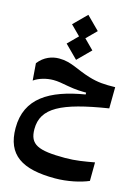

<svg xmlns="http://www.w3.org/2000/svg" viewBox="-154 -835 893 1239"><g transform="rotate(15 293.0 -215.5)"><path d="M340.8 321.8C423.3 321.8 509.8 302.7 563.5 279.3L564.5 155.3C500 167 439.9 177.7 370.1 177.7C188 177.7 130.9 151.4 130.9 48.3C130.9 -93.3 253.9 -156.2 563 -205.1L564.5 -347.2C494.1 -345.7 448.2 -348.1 387.2 -366.7C297.4 -393.6 250 -432.6 168 -432.6C122.1 -432.6 68.8 -414.6 30.3 -364.3L39.1 -250.5C73.2 -274.9 123 -288.6 168.9 -288.6C199.2 -288.6 225.6 -283.2 268.1 -275.4C324.7 -265.1 358.9 -265.1 392.6 -264.6V-252.4C160.2 -213.9 11.7 -126 11.7 72.8C11.7 253.4 121.1 321.8 340.8 321.8ZM274.9 -452.1 360.8 -538.1 296.9 -602.1 362.3 -667.5 276.4 -753.4 190.4 -667.5 254.4 -603.5 189 -538.1Z"/></g></svg>

Font: Cascadia Mono NF
Style: Bold
Weight: 700
Monospace: yes
Designer: Aaron Bell
Foundry: Saja Typeworks
Version: Version 2404.023